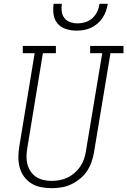

<svg xmlns="http://www.w3.org/2000/svg" viewBox="-20 -975 665 1003"><path d="M249 8Q221 8 193.5 2.5Q166 -3 143.5 -17Q121 -31 105.5 -52.5Q90 -74 83 -100Q76 -126 76 -154.5Q76 -183 81 -211L161 -697H99V-735H272V-697H204L123 -204Q119 -182 118.5 -160Q118 -138 123 -118Q128 -98 139.5 -80.5Q151 -63 168 -51.5Q185 -40 206.5 -35Q228 -30 249 -30Q271 -30 292 -34Q313 -38 333 -47.5Q353 -57 370 -72Q387 -87 399.5 -105.5Q412 -124 419 -144.5Q426 -165 429 -186L514 -697H451V-735H625V-697H557L471 -179Q467 -154 458 -128.5Q449 -103 434 -80.5Q419 -58 397 -40.5Q375 -23 350.5 -11.5Q326 0 300 4Q274 8 249 8ZM379 -815Q351 -815 324.5 -823.5Q298 -832 281 -851.5Q264 -871 260 -899Q256 -927 260 -955H303Q300 -935 302.5 -915Q305 -895 316.5 -880.5Q328 -866 346.5 -859.5Q365 -853 385 -853Q406 -853 426.5 -859.5Q447 -866 463 -880.5Q479 -895 488 -914.5Q497 -934 500 -955H543Q540 -936 533.5 -917.5Q527 -899 516 -882Q505 -865 489 -851.5Q473 -838 454.5 -829.5Q436 -821 417 -818Q398 -815 379 -815Z"/></svg>

Font: Iosevka Curly Slab XLtExObl
Style: Regular
Weight: 200
Width: 7
Italic angle: -9°
Monospace: yes
Designer: Belleve Invis
Foundry: Belleve Invis
Version: Version 11.0.0; ttfautohint (v1.8.3)